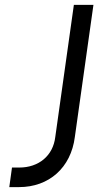

<svg xmlns="http://www.w3.org/2000/svg" viewBox="-20 -765 423 785"><path d="M58 0C180 0 270 -79 286 -205L362 -745H282L206 -205C197 -128 138 -80 59 -80H29L18 0Z"/></svg>

Font: Plus Jakarta Sans
Style: Italic
Weight: 400
Italic angle: -8°
Designer: Gumpita Rahayu
Foundry: Tokotype
Version: Version 2.071;gftools[0.9.30]